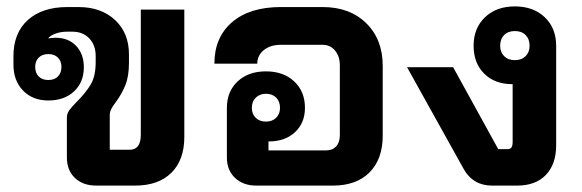

<svg xmlns="http://www.w3.org/2000/svg" viewBox="-20 -580 1820 600"><path d="M189 -88V-212Q189 -225 196.5 -235.5Q204 -246 220 -262Q248 -290 263.5 -316Q279 -342 279 -386V-405Q279 -439 259 -460Q239 -481 206 -481H190Q171 -481 155 -475.5Q139 -470 131 -461V-460Q143 -462 154 -462Q194 -462 218 -436.5Q242 -411 242 -370Q242 -323 211.5 -294.5Q181 -266 131 -266Q82 -266 52 -297Q22 -328 22 -378V-404Q22 -477 67 -517.5Q112 -558 191 -558H225Q296 -558 339.5 -517.5Q383 -477 383 -410V-384Q383 -342 372 -314.5Q361 -287 342 -261Q332 -248 327.5 -239Q323 -230 323 -220V-112H385Q420 -112 420 -159V-550H556V-152Q556 -80 515.5 -40Q475 0 402 0H281Q239 0 214 -24Q189 -48 189 -88ZM172 -371Q172 -389 161 -400Q150 -411 131 -411Q112 -411 101 -400Q90 -389 90 -371Q90 -352 101 -341Q112 -330 131 -330Q150 -330 161 -341Q172 -352 172 -371Z M1176 -374V-156Q1176 -83 1135 -41.5Q1094 0 1020 0H781Q740 0 714.5 -24Q689 -48 689 -88V-243Q689 -294 722.5 -325.5Q756 -357 811 -357Q866 -357 899.5 -325.5Q933 -294 933 -243Q933 -196 902 -167Q871 -138 820 -138H819V-110H999Q1019 -110 1030.5 -122.5Q1042 -135 1042 -158V-376Q1042 -404 1027 -422Q1012 -440 988 -440H858Q825 -440 804.5 -423.5Q784 -407 784 -381H650Q650 -463 705 -510.5Q760 -558 858 -558H988Q1073 -558 1124.5 -507.5Q1176 -457 1176 -374ZM767 -243Q767 -224 779 -212Q791 -200 811 -200Q831 -200 843 -212Q855 -224 855 -243Q855 -263 843 -275Q831 -287 811 -287Q792 -287 779.5 -275Q767 -263 767 -243Z M1718 -437V-126Q1718 -67 1686 -33.5Q1654 0 1596 0H1518Q1458 0 1429 -52L1252 -370H1396L1537 -114H1567Q1575 -114 1578.5 -119.5Q1582 -125 1582 -137V-317H1581Q1526 -317 1493 -350Q1460 -383 1460 -437Q1460 -492 1495.5 -526Q1531 -560 1589 -560Q1647 -560 1682.5 -526Q1718 -492 1718 -437ZM1635 -437Q1635 -458 1622.5 -470.5Q1610 -483 1589 -483Q1568 -483 1555.5 -470.5Q1543 -458 1543 -437Q1543 -417 1555.5 -404.5Q1568 -392 1589 -392Q1610 -392 1622.5 -404.5Q1635 -417 1635 -437Z"/></svg>

Font: Stavian Bold
Style: Bold
Weight: 700
Version: Version 1.000; ttfautohint (v1.6)